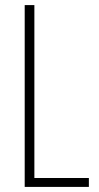

<svg xmlns="http://www.w3.org/2000/svg" viewBox="-20 -734 387 754"><path d="M77 0H329V-35H115V-714H77Z"/></svg>

Font: Noto Sans Georgian ExtraCondensed ExtraLight
Style: Regular
Weight: 200
Width: 2
Designer: Monotype Design Team, Akaki Razmadze
Foundry: Google LLC
Version: Version 2.005